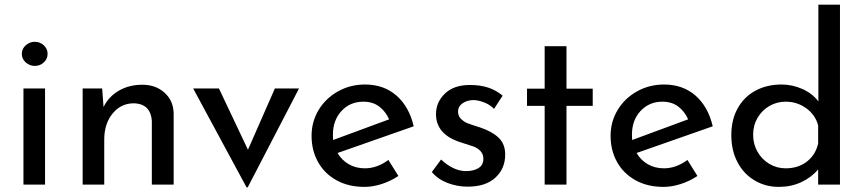

<svg xmlns="http://www.w3.org/2000/svg" viewBox="-20 -795 3718 827"><path d="M174 -414V0H81V-414ZM130 -615Q152 -615 168.5 -600Q185 -585 185 -563Q185 -541 168.5 -526Q152 -511 130 -511Q108 -511 91 -526Q74 -541 74 -563Q74 -585 91 -600Q108 -615 130 -615Z M728 -306V0H634V-274Q632 -309 613 -329Q594 -349 556 -350Q501 -350 465 -306Q429 -262 429 -194V0H336V-414H420L426 -334Q448 -379 492 -404.5Q536 -430 593 -430Q651 -430 689 -395.5Q727 -361 728 -306Z M1268 -414 1047 12H1042L812 -414H923L1048 -150L1164 -414Z M1653 -106 1696 -37Q1663 -15 1624.5 -2.5Q1586 10 1550 10Q1481 10 1429.5 -18.5Q1378 -47 1350 -97Q1322 -147 1322 -210Q1322 -271 1352.5 -321.5Q1383 -372 1436 -401.5Q1489 -431 1552 -431Q1633 -431 1687.5 -383.5Q1742 -336 1762 -251L1434 -136Q1452 -105 1482.5 -87.5Q1513 -70 1552 -70Q1604 -70 1653 -106ZM1414 -215Q1414 -200 1415 -192L1656 -281Q1641 -315 1613.5 -336Q1586 -357 1545 -357Q1488 -357 1451 -317Q1414 -277 1414 -215Z M1840 -54 1880 -108Q1905 -84 1932.5 -71Q1960 -58 1987 -58Q2020 -58 2041 -71Q2062 -84 2062 -111Q2062 -132 2049 -145Q2036 -158 2019.5 -164Q2003 -170 1964 -182Q1858 -216 1858 -303Q1858 -355 1896.5 -392Q1935 -429 2004 -429Q2048 -429 2082 -418Q2116 -407 2145 -383L2108 -326Q2092 -343 2067.5 -353Q2043 -363 2021 -364Q1993 -364 1973 -350.5Q1953 -337 1953 -314Q1953 -295 1966 -282.5Q1979 -270 1993 -264.5Q2007 -259 2048 -246Q2099 -229 2127.5 -202Q2156 -175 2156 -129Q2156 -69 2114 -30Q2072 9 1995 9Q1949 9 1907.5 -7Q1866 -23 1840 -54Z M2420 -596V-413H2533V-339H2420V0H2326V-339H2250V-413H2326V-596Z M2941 -106 2984 -37Q2951 -15 2912.5 -2.5Q2874 10 2838 10Q2769 10 2717.5 -18.5Q2666 -47 2638 -97Q2610 -147 2610 -210Q2610 -271 2640.5 -321.5Q2671 -372 2724 -401.5Q2777 -431 2840 -431Q2921 -431 2975.5 -383.5Q3030 -336 3050 -251L2722 -136Q2740 -105 2770.5 -87.5Q2801 -70 2840 -70Q2892 -70 2941 -106ZM2702 -215Q2702 -200 2703 -192L2944 -281Q2929 -315 2901.5 -336Q2874 -357 2833 -357Q2776 -357 2739 -317Q2702 -277 2702 -215Z M3598 -775V0H3504V-65Q3474 -30 3430.5 -10Q3387 10 3335 10Q3277 10 3230 -18Q3183 -46 3156.5 -96.5Q3130 -147 3130 -213Q3130 -280 3158 -329.5Q3186 -379 3235 -405Q3284 -431 3346 -431Q3393 -431 3436.5 -411.5Q3480 -392 3505 -358V-775ZM3504 -177V-255Q3492 -300 3453 -328.5Q3414 -357 3364 -357Q3326 -357 3294 -338.5Q3262 -320 3243 -287.5Q3224 -255 3224 -214Q3224 -174 3243 -141Q3262 -108 3294 -89Q3326 -70 3364 -70Q3418 -70 3455.5 -99Q3493 -128 3504 -177Z"/></svg>

Font: Josefin Sans
Style: Regular
Weight: 400
Designer: Santiago Orozco
Foundry: Typemade
Version: Version 2.000